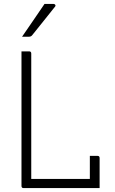

<svg xmlns="http://www.w3.org/2000/svg" viewBox="-20 -963 590 983"><path d="M101 0Q90 0 90 -11V-700H129Q140 -700 140 -689V-47H440V-165H479Q490 -165 490 -154V0ZM208 -943H254Q260 -943 263 -938Q266 -933 261 -928Q237 -898 221.5 -878.5Q206 -859 189.5 -838.5Q173 -818 145 -783Q139 -775 128 -775H93Q124 -820 150 -858Q176 -896 208 -943Z"/></svg>

Font: Recursive Sn Lnr St Lt
Style: Regular
Weight: 300
Version: Version 1.079;hotconv 1.0.112;makeotfexe 2.5.65598; ttfautoh